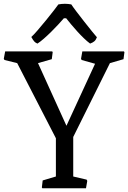

<svg xmlns="http://www.w3.org/2000/svg" viewBox="-49 -1002 682 1022"><path d="M173.8 -4.4 176.3 0H408.7L415.5 -39.1L412.1 -45.9L340.8 -62.5V-272.9L536.1 -666L608.4 -687L613.3 -724.1L610.8 -728.5H389.2L382.3 -689L385.7 -682.6L457 -662.6L304.7 -332.5L153.3 -666L226.6 -687L231.4 -724.1L229 -728.5H-21.5L-28.8 -689L-24.9 -682.6L42.5 -666L248.5 -266.1V-62.5L178.2 -41.5ZM150.4 -770C190.4 -795.4 259.3 -867.7 291 -904.8H303.2C333 -866.7 389.6 -799.8 430.7 -770C451.7 -778.3 459 -784.2 466.8 -803.7C454.6 -816.4 347.2 -951.2 330.6 -978.5C307.6 -982.9 284.7 -982.9 261.7 -978.5C251.5 -962.4 146 -829.1 117.7 -805.2C130.9 -781.7 136.2 -775.9 150.4 -770Z"/></svg>

Font: Trykker
Style: Regular
Weight: 400
Designer: Magnus Gaarde
Foundry: Magnus Gaarde
Version: Version 1.001